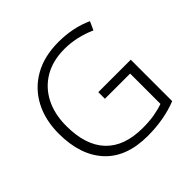

<svg xmlns="http://www.w3.org/2000/svg" viewBox="-182 -902 1088 1088"><g transform="rotate(-45 362.0 -357.5)"><path d="M387 -364H647V-32Q542 10 410 10Q240 10 151 -87Q62 -184 62 -356Q62 -465 105.5 -548Q149 -631 231 -678Q313 -725 428 -725Q544 -725 638 -682L615 -631Q570 -651 522 -662Q474 -673 425 -673Q330 -673 262.5 -633Q195 -593 159 -522Q123 -451 123 -357Q123 -202 199 -122Q275 -42 422 -42Q474 -42 515 -49Q556 -56 589 -68V-311H387Z"/></g></svg>

Font: Noto Sans Myanmar Light
Style: Regular
Weight: 300
Designer: Monotype Design Team
Foundry: Monotype Imaging Inc.
Version: Version 2.107; ttfautohint (v1.8.4.7-5d5b)